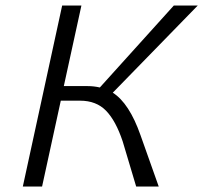

<svg xmlns="http://www.w3.org/2000/svg" viewBox="-20 -678 739 698"><path d="M390 -341Q450 -303 491 -186L557 0H475L426 -164Q401 -239 365.5 -275.5Q330 -312 271 -312H201L133 0H63L206 -658H276L212 -365H299Q321 -365 343 -360L612 -658H699Z"/></svg>

Font: EauTestInfant
Style: Italic
Weight: 400
Italic angle: -12°
Designer: Christian Thalmann (Catharsis Fonts)
Version: Version 0.001;PS 000.001;hotconv 1.0.88;makeotf.lib2.5.64775